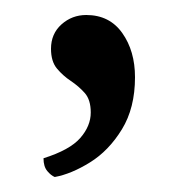

<svg xmlns="http://www.w3.org/2000/svg" viewBox="-20 -104 248 256"><path d="M53 132Q48 130 43 124Q38 118 38 107Q73 96 87 80Q101 64 101 46Q101 29 93 20Q85 11 74.5 4Q64 -3 56 -12.5Q48 -22 48 -39Q48 -59 62 -71.5Q76 -84 95 -84Q126 -84 143 -60Q160 -36 160 -1Q160 40 142.5 68.5Q125 97 100 112.5Q75 128 53 132Z"/></svg>

Font: Petrona
Style: Regular
Weight: 400
Designer: Ringo R. Seeber
Foundry: Ringo R. Seeber
Version: Version 2.001; ttfautohint (v1.8.3)